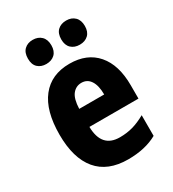

<svg xmlns="http://www.w3.org/2000/svg" viewBox="-185 -860 879 973"><g transform="rotate(-30 254.5 -373.5)"><path d="M260 -559Q362 -559 418.5 -493.5Q475 -428 475 -309V-231H188Q190 -108 296 -108Q337 -108 372.5 -118Q408 -128 447 -150V-29Q377 10 277 10Q158 10 97.5 -62.5Q37 -135 37 -272Q37 -412 95 -485.5Q153 -559 260 -559ZM264 -445Q232 -445 211.5 -419.5Q191 -394 189 -336H335Q335 -388 316.5 -416.5Q298 -445 264 -445ZM91 -686Q91 -721 110 -739Q129 -757 159 -757Q190 -757 209 -738.5Q228 -720 228 -686Q228 -652 209 -634Q190 -616 159 -616Q129 -616 110 -633.5Q91 -651 91 -686ZM286 -686Q286 -721 305 -739Q324 -757 355 -757Q386 -757 405 -738.5Q424 -720 424 -686Q424 -652 405 -634Q386 -616 355 -616Q324 -616 305 -634Q286 -652 286 -686Z"/></g></svg>

Font: Noto Sans Arabic Cond ExtBd
Style: Regular
Weight: 800
Width: 3
Designer: Monotype Design Team, Nadine Chahine, Nizar Qandah and Khaled Hosny
Foundry: Monotype Imaging Inc.
Version: Version 2.012; ttfautohint (v1.8.4.7-5d5b)